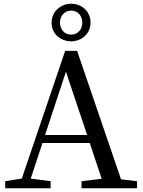

<svg xmlns="http://www.w3.org/2000/svg" viewBox="-20 -1011 766 1031"><path d="M362 -954C401 -954 422 -923 422 -889C422 -856 400 -825 362 -825C324 -825 302 -856 302 -889C302 -923 324 -954 362 -954ZM362 -789C415 -789 466 -827 466 -889C466 -954 415 -991 362 -991C309 -991 257 -952 257 -889C257 -826 309 -789 362 -789ZM222 -286 334 -626 448 -286ZM630 -48 394 -738H330L97 -52L8 -38V0H252V-38L145 -52L208 -243H462L526 -51L418 -38V0H716V-38Z"/></svg>

Font: Noto Serif SC Medium
Style: Regular
Weight: 500
Designer: Ryoko NISHIZUKA 西塚涼子 (kana & ideographs); Frank Grießhammer (Latin, Greek & Cyrillic); Wenlong ZHANG 张文龙 (bopomofo); San
Foundry: Adobe Systems Incorporated
Version: Version 1.001;PS 1.001;hotconv 16.6.54;makeotf.lib2.5.65590